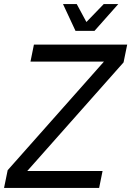

<svg xmlns="http://www.w3.org/2000/svg" viewBox="-51 -931 650 951"><path d="M-31 0 -13 -88 464 -626H100L117 -710H579L561 -622L84 -84H457L440 0ZM323 -778 261 -911H329L377 -822L463 -911H535L417 -778Z"/></svg>

Font: Geist Regular
Style: Italic
Weight: 400
Italic angle: -12°
Designer: Basement.studio, Andrés Briganti, Mateo Zaragoza
Foundry: Basement.studio, Vercel, Andrés Briganti, Guido Ferreyra, Mateo Zaragoza
Version: Version 1.500; ttfautohint (v1.8.4.7-5d5b)